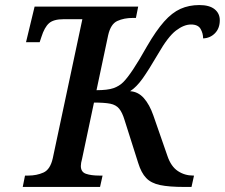

<svg xmlns="http://www.w3.org/2000/svg" viewBox="-20 -740 890 760"><path d="M70 0 79 -45H92Q125 -45 152 -57Q179 -69 189 -114L306 -664H232Q192 -664 174 -648Q156 -632 144 -594L137 -573H83L117 -714H527L518 -669H505Q471 -669 444.5 -657Q418 -645 408 -600L362 -383Q406 -383 429 -391Q452 -399 468 -415Q484 -431 507 -465.5Q530 -500 562 -557Q598 -619 629.5 -654.5Q661 -690 694.5 -705Q728 -720 769 -720Q809 -720 829.5 -703.5Q850 -687 850 -660Q850 -628 831 -608.5Q812 -589 784 -588Q784 -608 774 -625.5Q764 -643 736 -643Q708 -643 676.5 -619Q645 -595 606 -527Q568 -462 544 -428.5Q520 -395 495 -379Q527 -377 549.5 -351.5Q572 -326 587 -283L643 -122Q657 -81 684 -63Q711 -45 745 -45H748L738 0H710Q649 0 613.5 -7.5Q578 -15 558.5 -35.5Q539 -56 527 -95L473 -265Q464 -295 451.5 -310Q439 -325 416.5 -329.5Q394 -334 352 -334L305 -112Q300 -94 300 -83Q300 -59 320.5 -52Q341 -45 373 -45H386L376 0Z"/></svg>

Font: Noto Serif Medium
Style: Italic
Weight: 500
Italic angle: -12°
Designer: Monotype Design Team
Foundry: Monotype Imaging Inc.
Version: Version 2.014; ttfautohint (v1.8.4.7-5d5b)